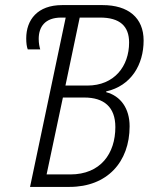

<svg xmlns="http://www.w3.org/2000/svg" viewBox="-20 -734 584 754"><path d="M98 0H253C401 0 489 -98 489 -238C489 -308 454 -357 397 -372V-375C495 -397 544 -480 544 -575C544 -664 484 -714 383 -714H224C127 -714 83 -656 83 -583C83 -565 85 -550 89 -540H138C135 -550 132 -564 132 -581C132 -628 156 -665 221 -665H238ZM323 -398H237L293 -665H373C451 -665 487 -631 487 -567C487 -474 429 -398 323 -398ZM256 -49H163L227 -351H311C388 -351 433 -314 433 -235C433 -131 375 -49 256 -49Z"/></svg>

Font: Noto Sans Condensed Light
Style: Italic
Weight: 300
Width: 3
Italic angle: -12°
Designer: Monotype Design Team
Foundry: Monotype Imaging Inc.
Version: Version 2.013